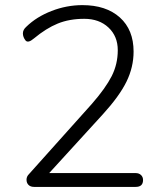

<svg xmlns="http://www.w3.org/2000/svg" viewBox="-20 -733 640 753"><path d="M541 -26.9Q541 0 512.2 0H113.8Q99.6 0 91.8 -7.8Q84 -15.6 84 -28.3Q84 -41 94.2 -50.8L340.8 -326.2Q394 -387.2 418 -434.3Q441.9 -481.4 441.9 -536.1Q441.9 -590.8 405.5 -625Q369.1 -659.2 310.5 -659.2Q252 -659.2 206.5 -640.6Q161.1 -622.1 112.8 -582Q89.4 -562 79.6 -575Q69.8 -587.9 69.8 -602.1Q69.8 -616.2 83 -627.9Q123 -667 182.1 -689.9Q241.2 -712.9 303.2 -712.9Q396 -712.9 450 -664.6Q503.9 -616.2 503.9 -530.8Q503.9 -469.7 476.1 -412.8Q448.2 -356 383.8 -285.2L172.9 -54.2H512.2Q524.9 -54.2 533 -46.6Q541 -39.1 541 -26.9Z"/></svg>

Font: Nunito-Light
Style: Regular
Weight: 300
Designer: Vernon Adams
Foundry: newtypography
Version: Version 3.000